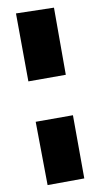

<svg xmlns="http://www.w3.org/2000/svg" viewBox="-94 -803 475 920"><g transform="rotate(-10 144.0 -343.0)"><path d="M238.8 74.7 237.8 -232.9H56.6L60.1 75.7ZM237.8 -429.7V-756.3L53.7 -760.7L55.7 -429.7Z"/></g></svg>

Font: Luckiest Guy
Style: Regular
Weight: 400
Designer: Astigmatic (AOETI)
Foundry: Astigmatic (AOETI)
Version: Version 1.001